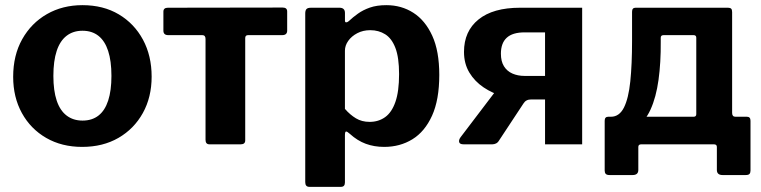

<svg xmlns="http://www.w3.org/2000/svg" viewBox="-20 -560 2952 745"><path d="M299 10Q219.6 10 159.2 -24.9Q98.9 -59.7 65 -121.2Q31.1 -182.7 31.1 -262Q31.1 -345.4 66.2 -407.9Q101.3 -470.4 162 -505.2Q222.7 -540 300 -540Q380.8 -540 440.9 -504.3Q501 -468.6 534.7 -406.1Q568.4 -343.6 568.4 -262.6Q568.4 -183 534.3 -121.5Q500.2 -60 439.7 -25Q379.1 10 299 10ZM300.3 -92.1Q337.3 -92.1 362.3 -111.7Q387.2 -131.2 399.8 -169.9Q412.4 -208.7 412.4 -265.4Q412.4 -323.6 399.6 -362.5Q386.9 -401.4 361.8 -421.1Q336.8 -440.7 300 -440.7Q263.9 -440.7 238.4 -421.1Q212.8 -401.4 200 -362.5Q187.1 -323.6 187.1 -265.4Q187.1 -208.3 200 -169.7Q212.8 -131.2 238.4 -111.7Q263.9 -92.1 300.3 -92.1Z M1074.8 -423.7H942.8Q931.5 -423.7 931.5 -412.5V-15.3Q931.5 0 914.1 0H792.8Q777.5 0 777.5 -17.4V-408.9Q777.5 -423.7 764.8 -423.7H632.8Q614 -423.7 614 -441.1V-514.7Q614 -530 631.4 -530L1076.9 -530.7Q1094.3 -530.7 1094.3 -515.4V-441.1Q1094.3 -423.7 1074.8 -423.7Z M1297.1 -530Q1318.5 -530 1318.5 -509.7V-480.1Q1318.5 -473.5 1322.9 -473.3Q1327.4 -473 1332.7 -477.5Q1349.2 -493 1368.8 -507Q1388.3 -521.1 1415.3 -530.6Q1442.2 -540 1479.3 -540Q1537.6 -540 1583.7 -510.5Q1629.9 -481 1657.2 -421.4Q1684.5 -361.9 1684.5 -269.3Q1684.5 -172.9 1656.4 -111Q1628.3 -49.2 1580.2 -19.6Q1532 10 1470.8 10Q1431.9 10 1399.2 -2.1Q1366.5 -14.2 1337.4 -40.7Q1326.5 -50.6 1322.4 -49.6Q1318.4 -48.7 1318.4 -35.1V147.9Q1318.4 165 1303 165H1180.2Q1164.4 165 1164.4 146.7V-508Q1164.4 -519.3 1169 -524.6Q1173.6 -530 1187.1 -530H1297.1ZM1318.4 -137.5Q1338.3 -114.6 1361.1 -100.9Q1383.9 -87.1 1414.3 -87.1Q1448.7 -87.1 1474.4 -105.5Q1500 -123.8 1514.2 -164.4Q1528.5 -205 1528.5 -272.4Q1528.5 -336.7 1514.3 -373.9Q1500.1 -411 1474.8 -426.9Q1449.4 -442.9 1416.6 -442.9Q1388.6 -442.9 1366.3 -431.2Q1344 -419.5 1331.2 -401.4Q1318.4 -383.3 1318.4 -363.3V-137.5Z M2094.9 0V-174.1H2020.5Q1976.4 -174.1 1933.7 -185.9Q1891.1 -197.6 1856.5 -220.9Q1821.9 -244.1 1801.1 -278.6Q1780.4 -313.2 1780.4 -358.7Q1780.4 -439 1836.8 -484.5Q1893.1 -530 1997.7 -530H2238.9V0ZM1778.9 0Q1764.3 0 1761.8 -8.1Q1759.2 -16.3 1766.7 -27L1910.1 -215.7L2041.2 -174.1Q2020.8 -174.4 2011.1 -158.4L1915.9 -14.1Q1911.5 -6.6 1904.5 -3.3Q1897.5 0 1890.4 0ZM2015.8 -265.4H2094.9V-434.4H2015.6Q1968.8 -434.4 1946.2 -413.5Q1923.6 -392.7 1923.6 -351.6Q1923.6 -322.1 1935.4 -303Q1947.3 -283.8 1968.3 -274.6Q1989.3 -265.4 2015.8 -265.4Z M2345 119.2Q2334.6 119.2 2330.4 114.7Q2326.3 110.2 2326.3 101.9V-91.4Q2326.3 -107 2340 -107H2671.3Q2681.7 -107 2681.7 -117V-413.8Q2681.7 -423.7 2671 -423.7H2555.2Q2543.8 -423.7 2543.8 -413.8L2432.5 -514.4Q2432.5 -530 2445.9 -530H2802.4Q2813.8 -530 2817.3 -526.1Q2820.8 -522.3 2820.8 -513V-121.9Q2820.8 -107 2833.6 -107H2878.4Q2892.1 -107 2892.1 -91.4V101.9Q2892.1 110.2 2888.3 114.7Q2884.5 119.2 2873.4 119.2H2783.8Q2761.6 119.2 2761.6 99.4V10Q2761.6 0 2749.9 0H2468.5Q2456.8 0 2456.8 10V99.4Q2456.8 119.2 2434.6 119.2ZM2351.5 -48.3 2350.5 -107Q2383 -107 2401 -142.6Q2418.9 -178.2 2425.7 -244.3Q2432.5 -310.4 2432.5 -401.5V-514.4H2543.8V-397.9Q2544.5 -317.4 2535.2 -250Q2525.9 -182.5 2504.2 -134.9Q2482.5 -87.2 2445 -63.9Q2407.6 -40.5 2351.5 -48.3Z"/></svg>

Font: Libre Franklin Thin
Style: Regular
Weight: 100
Designer: Pablo Impallari, Rodrigo Fuenzalida, Nhung Nguyen
Foundry: Impallari Type
Version: Version 3.000